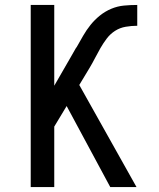

<svg xmlns="http://www.w3.org/2000/svg" viewBox="-20 -755 640 775"><path d="M104 0V-735H199V-409L263 -520Q269 -530 275 -541Q281 -552 287 -562L289 -564Q302 -587 315.5 -610.5Q329 -634 345.5 -654.5Q362 -675 383 -692Q404 -709 429 -719.5Q454 -730 480.5 -732.5Q507 -735 534 -735V-651Q511 -651 487.5 -647Q464 -643 444.5 -630.5Q425 -618 411 -599.5Q397 -581 385.5 -561Q374 -541 363.5 -520.5Q353 -500 341 -480L300 -412L531 0H425L249 -327L199 -244V0Z"/></svg>

Font: Iosevka Medium Extended
Style: Regular
Weight: 500
Width: 7
Monospace: yes
Designer: Belleve Invis
Foundry: Belleve Invis
Version: Version 32.5.0; ttfautohint (v1.8.4)